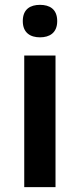

<svg xmlns="http://www.w3.org/2000/svg" viewBox="-20 -772 329 792"><path d="M145 -752C106 -752 74 -735 74 -685C74 -636 106 -618 145 -618C184 -618 216 -636 216 -685C216 -735 184 -752 145 -752ZM209 -543H80V0H209Z"/></svg>

Font: Noto Kufi Arabic SemiBold
Style: Regular
Weight: 600
Designer: Monotype Design Team, David Williams, Khaled Hosny
Foundry: Google LLC
Version: Version 2.109